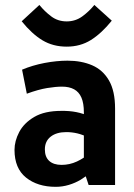

<svg xmlns="http://www.w3.org/2000/svg" viewBox="-20 -741 535 769"><path d="M203.1 7.3Q130.4 7.3 84.2 -29.8Q38.1 -66.9 38.1 -140.6Q38.1 -176.3 57.1 -212.4Q76.2 -248.5 117.4 -272.7Q158.7 -296.9 225.6 -296.9Q258.3 -297.4 285.6 -292Q313 -286.6 341.3 -273.9L315.9 -239.7V-291.5Q315.9 -327.1 306.2 -349.9Q296.4 -372.6 276.9 -383.3Q257.3 -394 228.5 -394Q203.6 -394 168.9 -388.4Q134.3 -382.8 87.4 -365.7L68.4 -461.9Q109.9 -479.5 158.4 -488.8Q207 -498 250.5 -498Q306.2 -498 349.1 -479.5Q392.1 -460.9 416.5 -418.7Q440.9 -376.5 440.9 -306.2V0H335L314.9 -60.5L338.9 -47.9Q324.7 -34.2 303.2 -21.2Q281.7 -8.3 255.9 -0.5Q230 7.3 203.1 7.3ZM226.6 -80.6Q258.8 -80.6 288.1 -94.2Q317.4 -107.9 334.5 -125L315.9 -70.8V-236.8L340.3 -187.5Q311.5 -201.7 289.6 -206.8Q267.6 -211.9 245.6 -211.9Q206.1 -211.9 182.9 -193.6Q159.7 -175.3 159.7 -142.6Q159.7 -112.3 177.2 -96.4Q194.8 -80.6 226.6 -80.6ZM247.1 -554.2Q192.4 -554.2 150.1 -579.6Q107.9 -605 66.9 -655.8L137.7 -721.2Q158.7 -695.3 185.3 -675.3Q211.9 -655.3 247.1 -655.3Q282.2 -655.3 309.8 -675.5Q337.4 -695.8 357.9 -721.2L427.7 -658.2Q386.7 -607.4 344.2 -580.8Q301.8 -554.2 247.1 -554.2Z"/></svg>

Font: Anaheim
Style: Bold
Weight: 700
Version: Version 2.001